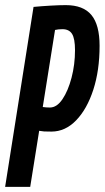

<svg xmlns="http://www.w3.org/2000/svg" viewBox="-32 -730 409 750"><path d="M-12 0 99 -703Q131 -706 165.5 -708Q200 -710 225 -710Q293 -710 325 -671.5Q357 -633 357 -551Q357 -455 332.5 -379.5Q308 -304 265.5 -260Q223 -216 169 -216Q149 -216 140.5 -216.5Q132 -217 121 -219L86 0ZM183 -613 135 -312Q148 -310 163 -310Q190 -310 212 -342.5Q234 -375 247.5 -426.5Q261 -478 261 -534Q261 -579 249.5 -597.5Q238 -616 212 -616Q196 -616 183 -613Z"/></svg>

Font: Georama ExtraCondensed SemiBold
Style: Italic
Weight: 600
Width: 2
Italic angle: -9°
Designer: Jean-Baptiste Levee
Foundry: Production Type
Version: Version 1.000